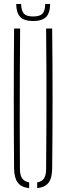

<svg xmlns="http://www.w3.org/2000/svg" viewBox="-20 -944 334 968"><path d="M51 -93.5Q49.5 -270.5 49.5 -447Q49.5 -623.5 51 -800H81.5Q80.5 -682 80 -563.8Q79.5 -445.5 79.5 -327.5Q79.5 -209.5 80.5 -91.5Q80.5 -61 91.8 -44.8Q103 -28.5 127 -24.5V4.5Q87.5 0.5 69.8 -23Q52 -46.5 51 -93.5ZM167.5 4.5V-24.5Q191.5 -28.5 202 -44.8Q212.5 -61 212.5 -91.5Q213.5 -209.5 214 -327.5Q214.5 -445.5 214.2 -563.8Q214 -682 212.5 -800H243Q245 -623.5 245 -447Q245 -270.5 243 -93.5Q242.5 -46.5 224.8 -23Q207 0.5 167.5 4.5ZM147 -838Q102.5 -838 82.5 -858Q62.5 -878 61.5 -924H86.5Q87.5 -889.5 100.5 -875.2Q113.5 -861 147 -861Q181 -861 194.2 -875.2Q207.5 -889.5 208 -924H233Q232 -878 212 -858Q192 -838 147 -838Z"/></svg>

Font: Big Shoulders Stencil Display ExtraLight
Style: Regular
Weight: 250
Designer: Patric King
Foundry: XO Type Co
Version: Version 2.001